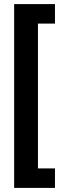

<svg xmlns="http://www.w3.org/2000/svg" viewBox="-20 -755 313 936"><path d="M49 161V-735H248V-640H165V66H248V161Z"/></svg>

Font: Archivo Narrow
Style: Bold
Weight: 700
Designer: Hector Gatti
Foundry: Omnibus-Type
Version: Version 3.002